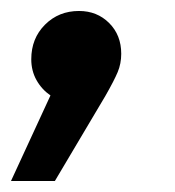

<svg xmlns="http://www.w3.org/2000/svg" viewBox="-55 -179 319 350"><path d="M166 -81Q166 -63 159.5 -47.5Q153 -32 137 -4L45 151H-35L37 -5Q21 -16 11.5 -33Q2 -50 2 -71Q2 -109 27 -134Q52 -159 89 -159Q122 -159 144 -137Q166 -115 166 -81Z"/></svg>

Font: Montserrat Alternates SemiBold
Style: Italic
Weight: 600
Italic angle: -11.3°
Designer: Julieta Ulanovsky
Foundry: Julieta Ulanovsky
Version: Version 7.200